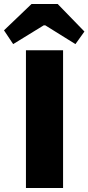

<svg xmlns="http://www.w3.org/2000/svg" viewBox="-69 -942 443 962"><path d="M220 -922H89L-49 -790L-3 -721L150 -815H158L309 -721L354 -784ZM247 -690H61V0H247Z"/></svg>

Font: Exo 2 Extra Bold
Style: Regular
Weight: 800
Designer: Natanael Gama
Version: Version 1.001;PS 001.001;hotconv 1.0.88;makeotf.lib2.5.64775